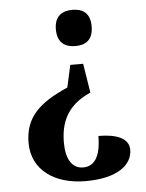

<svg xmlns="http://www.w3.org/2000/svg" viewBox="-53 -583 621 818"><g transform="rotate(-5 258.0 -174.0)"><path d="M287 -540C245 -540 210 -521 210 -463C210 -404 245 -385 287 -385C330 -385 363 -404 363 -463C363 -521 330 -540 287 -540ZM313 -307H258L237 -212C113 -158 52 -99 52 9C52 124 147 192 281 192C418 192 481 139 481 75C481 26 428 5 351 5C351 78 331 133 275 133C225 133 202 87 202 21C202 -59 227 -136 333 -182Z"/></g></svg>

Font: Noto Serif Tamil SemiCondensed
Style: Bold
Weight: 700
Width: 4
Designer: Indian Type Foundry, Tom Grace, and the Monotype Design Team
Foundry: Monotype Imaging Inc.
Version: Version 2.004